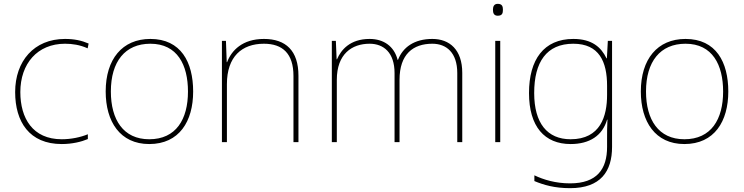

<svg xmlns="http://www.w3.org/2000/svg" viewBox="-20 -792 3877 1001"><path d="M302 -41C357 -41 405 -53 438 -67V-92C399 -76 350 -66 302 -66C150 -66 86 -176 86 -312C86 -460 175 -564 319 -564C357 -564 397 -558 437 -540L442 -565C405 -581 367 -589 319 -589C157 -589 59 -473 59 -312C59 -157 133 -41 302 -41Z M987 -315C987 -468 923 -589 764 -589C617 -589 531 -483 531 -315C531 -158 606 -41 758 -41C915 -41 987 -160 987 -315ZM558 -315C558 -471 632 -564 764 -564C905 -564 960 -453 960 -315C960 -170 898 -66 758 -66C623 -66 558 -168 558 -315Z M1356 -589C1244 -589 1187 -529 1164 -468H1162L1158 -579H1137V-51H1163V-353C1163 -497 1241 -564 1356 -564C1453 -564 1510 -513 1510 -396V-51H1536V-397C1536 -528 1470 -589 1356 -589Z M2234 -589C2139 -589 2080 -545 2055 -480H2053C2035 -551 1980 -589 1907 -589C1805 -589 1758 -532 1737 -483H1735L1731 -579H1710V-51H1736V-376C1736 -510 1814 -564 1907 -564C1980 -564 2037 -518 2037 -411V-51H2063V-376C2063 -510 2134 -564 2234 -564C2307 -564 2364 -518 2364 -411V-51H2390V-412C2390 -533 2324 -589 2234 -589Z M2575 -772C2555 -772 2550 -757 2550 -741C2550 -724 2555 -710 2575 -710C2599 -710 2602 -724 2602 -741C2602 -757 2599 -772 2575 -772ZM2588 -579H2562V-51H2588Z M2969 -589C2815 -589 2738 -481 2738 -307C2738 -132 2819 -41 2955 -41C3054 -41 3121 -85 3145 -168H3147C3145 -129 3145 -107 3145 -68V-26C3145 89 3093 164 2952 164C2877 164 2814 145 2766 122V152C2814 172 2871 189 2952 189C3112 189 3171 101 3171 -26V-579H3149L3144 -488H3142C3114 -546 3066 -589 2969 -589ZM2969 -564C3104 -564 3145 -470 3145 -345V-297C3145 -187 3111 -66 2955 -66C2833 -66 2765 -150 2765 -307C2765 -468 2829 -564 2969 -564Z M3777 -315C3777 -468 3713 -589 3554 -589C3407 -589 3321 -483 3321 -315C3321 -158 3396 -41 3548 -41C3705 -41 3777 -160 3777 -315ZM3348 -315C3348 -471 3422 -564 3554 -564C3695 -564 3750 -453 3750 -315C3750 -170 3688 -66 3548 -66C3413 -66 3348 -168 3348 -315Z"/></svg>

Font: Noto Sans Tamil UI Thin
Style: Regular
Weight: 100
Designer: Jelle Bosma - Monotype Design Team
Foundry: Monotype Imaging Inc.
Version: Version 2.004